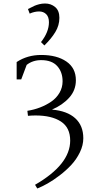

<svg xmlns="http://www.w3.org/2000/svg" viewBox="-20 -763 529 1086"><path d="M74.2 -314V-412.1Q134.8 -452.1 212.9 -452.1Q301.3 -452.1 355.2 -415.3Q409.2 -378.4 409.2 -309.1Q409.2 -252.4 371.3 -210.4Q333.5 -168.5 273.9 -143.1Q359.9 -135.7 405.5 -94.2Q451.2 -52.7 451.2 19Q451.2 58.6 431.9 98.4Q412.6 138.2 383.3 169.7Q354 201.2 317.6 229Q281.2 256.8 249.5 274.7Q217.8 292.5 190.9 303.2L178.2 282.2Q377 167.5 377 32.2Q377 -41.5 324.5 -75.7Q272 -109.9 181.2 -109.9Q160.6 -109.9 138.2 -107.9L134.8 -136.2Q172.4 -142.1 206.8 -155.3Q241.2 -168.5 270.3 -188.5Q299.3 -208.5 316.7 -238.3Q334 -268.1 334 -303.2Q334 -355.5 303.7 -389.2Q273.4 -422.9 212.9 -422.9Q165 -422.9 130.9 -396L100.1 -314ZM138.2 -711.9Q163.6 -725.1 174.6 -730Q185.5 -734.9 201.4 -739Q217.3 -743.2 234.9 -743.2Q268.1 -743.2 292 -723.1Q315.9 -703.1 315.9 -662.1Q315.9 -619.6 293 -581.8Q270 -543.9 231 -505.9L211.9 -524.9Q256.8 -582 256.8 -637.2Q256.8 -667.5 241.2 -682.9Q225.6 -698.2 201.2 -698.2Q174.8 -698.2 147.9 -686Z"/></svg>

Font: Dihjauti
Style: Regular
Weight: 400
Designer: T. Christopher White
Version: Version 3.0.0